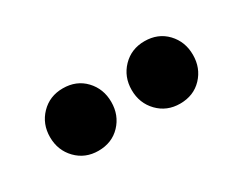

<svg xmlns="http://www.w3.org/2000/svg" viewBox="-36 -856 567 448"><g transform="rotate(-30 247.5 -632.0)"><path d="M137.5 -548Q102 -548 78.5 -572.2Q55 -596.5 55 -632Q55 -667.5 78.5 -691.8Q102 -716 137.5 -716Q174 -716 197 -691.8Q220 -667.5 220 -632Q220 -596.5 197 -572.2Q174 -548 137.5 -548ZM357.5 -548Q322 -548 298.5 -572.2Q275 -596.5 275 -632Q275 -667.5 298.5 -691.8Q322 -716 357.5 -716Q394 -716 417 -691.8Q440 -667.5 440 -632Q440 -596.5 417 -572.2Q394 -548 357.5 -548Z"/></g></svg>

Font: Outfit Thin
Style: Regular
Weight: 100
Designer: Rodrigo Fuenzalida
Foundry: fragTYPE
Version: Version 1.100;gftools[0.9.27]